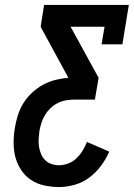

<svg xmlns="http://www.w3.org/2000/svg" viewBox="-20 -755 540 775"><path d="M218 0Q188 0 158.5 -6.5Q129 -13 105.5 -28.5Q82 -44 66 -68Q50 -92 42.5 -119.5Q35 -147 35 -178Q35 -209 40 -239Q44 -264 52 -289.5Q60 -315 74.5 -338.5Q89 -362 109.5 -381Q130 -400 154 -413Q178 -426 204 -432.5Q230 -439 256 -441L144 -647L158 -735H500L474 -576H390L402 -647H265L378 -441L363 -353H280Q263 -353 246 -350Q229 -347 213 -339Q197 -331 184 -318.5Q171 -306 161.5 -290.5Q152 -275 147 -258.5Q142 -242 139 -226Q137 -210 136 -193.5Q135 -177 137.5 -162Q140 -147 146 -133Q152 -119 162.5 -108.5Q173 -98 187.5 -93Q202 -88 218 -88Q237 -88 255.5 -95Q274 -102 288.5 -116Q303 -130 313.5 -147Q324 -164 331 -182L421 -143Q408 -113 387.5 -85.5Q367 -58 340 -38Q313 -18 281 -9Q249 0 218 0Z"/></svg>

Font: Iosevka Slab Semibold
Style: Italic
Weight: 600
Italic angle: -9°
Monospace: yes
Designer: Belleve Invis
Foundry: Belleve Invis
Version: Version 11.1.1; ttfautohint (v1.8.3)